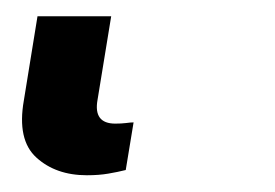

<svg xmlns="http://www.w3.org/2000/svg" viewBox="-20 27 337 235"><path d="M9.2 149.9 25.9 46.9H116.1L99.4 149.1Q94.1 178.3 121.1 178.3Q128.6 178.3 134.2 177.6Q139.9 176.8 143.5 176.8L133.9 235.1Q123.9 237.6 112.6 239.5Q101.2 241.5 86.3 241.5Q48.3 241.5 24.5 219.8Q0.7 198.2 9.2 149.9Z"/></svg>

Font: Inter P
Style: Bold Italic
Weight: 700
Italic angle: 9.39999°
Designer: Rasmus Andersson
Foundry: rsms
Version: Version 3.018;git-588b23468